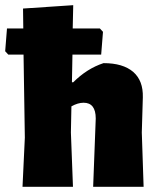

<svg xmlns="http://www.w3.org/2000/svg" viewBox="-36 -722 608 742"><path d="M-4 -511H55L60 -190L51 0H246L238 -210L240 -311C256 -320 272 -325 287 -325C318 -325 334 -305 334 -264L324 0H519L512 -210L516 -346C517 -389 505 -421 479 -444C452 -467 414 -478 364 -478C321 -464 282 -439 247 -404H242L244 -511H355L362 -599L350 -612H245L247 -702L53 -689L54 -612H-9L-16 -524Z"/></svg>

Font: Luna Sans Black
Style: Regular
Weight: 900
Designer: Juan Pablo del Peral
Foundry: Huerta Tipografica
Version: Version 2.001; ttfautohint (v1.5)